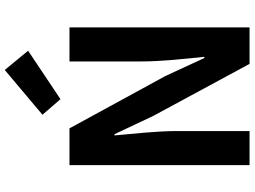

<svg xmlns="http://www.w3.org/2000/svg" viewBox="-148 -898 1046 789"><g transform="rotate(-90 374.5 -503.0)"><path d="M91 0H231V-297C231 -382 220 -475 213 -555H218L293 -396L507 0H657V-740H517V-445C517 -361 528 -263 536 -186H531L457 -346L242 -740H91ZM362 -777 561 -910 482 -1006 298 -851Z"/></g></svg>

Font: Noto Sans T Chinese Bold
Style: Bold
Weight: 700
Designer: Ryoko NISHIZUKA (kana & ideographs); Paul D. Hunt (Latin, Greek & Cyrillic); Wenlong ZHANG (bopomofo); Sandoll Communica
Foundry: Adobe Systems Incorporated
Version: Version 1.000;PS 1;hotconv 1.0.78;makeotf.lib2.5.61930